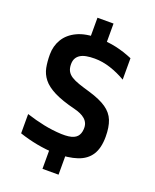

<svg xmlns="http://www.w3.org/2000/svg" viewBox="-198 -1095 1085 1348"><g transform="rotate(20 344.5 -421.5)"><path d="M334 10Q267 8 198 -5Q129 -18 64 -40V-184Q132 -162 197.5 -148.5Q263 -135 330 -132Q361 -131 383.5 -134Q406 -137 421.5 -144Q437 -151 446.5 -161.5Q456 -172 461 -186Q466 -200 467 -216Q469 -241 461.5 -259.5Q454 -278 438.5 -291.5Q423 -305 402.5 -314Q382 -323 358 -329Q257 -354 198 -384Q139 -414 110 -451Q81 -488 72.5 -532Q64 -576 64 -629Q64 -693 95 -744.5Q126 -796 189 -825.5Q252 -855 348 -853Q419 -852 480 -838.5Q541 -825 605 -798V-638Q549 -671 489 -690.5Q429 -710 371 -710Q336 -710 309 -705Q282 -700 264 -688.5Q246 -677 236.5 -659.5Q227 -642 227 -616Q227 -586 238 -565.5Q249 -545 272 -530.5Q295 -516 330 -504Q365 -492 414 -478Q498 -453 545 -420.5Q592 -388 611 -340Q630 -292 630 -220Q630 -135 597.5 -84.5Q565 -34 499.5 -12Q434 10 334 10ZM290 143V-42H410V143ZM290 -802V-986H410V-802Z"/></g></svg>

Font: Matangi Black
Style: Regular
Weight: 900
Designer: Prashant Pant
Foundry: The Graphic Ant
Version: Version 3.002